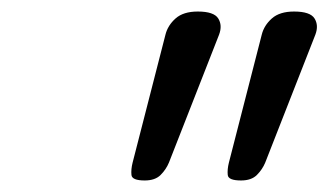

<svg xmlns="http://www.w3.org/2000/svg" viewBox="-20 -1022 570 333"><path d="M231 -709Q209 -709 208 -718.5Q207 -728 210 -740L267 -962Q271 -978 284.5 -990Q298 -1002 323 -1002Q351 -1002 358.5 -990Q366 -978 360 -962L273 -740Q268 -728 258.5 -718.5Q249 -709 231 -709ZM398 -709Q376 -709 375 -718.5Q374 -728 377 -740L434 -962Q438 -978 451.5 -990Q465 -1002 490 -1002Q518 -1002 525.5 -990Q533 -978 527 -962L440 -740Q435 -728 425.5 -718.5Q416 -709 398 -709Z"/></svg>

Font: Playwrite CA
Style: Regular
Weight: 400
Designer: Veronika Burian, José Scaglione
Foundry: TypeTogether
Version: Version 1.002